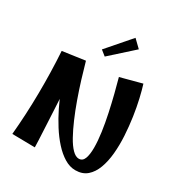

<svg xmlns="http://www.w3.org/2000/svg" viewBox="-236 -1233 1334 1408"><g transform="rotate(30 431.0 -529.5)"><path d="M603 0Q556 0 510 -28Q464 -56 421.5 -103Q379 -150 342 -208.5Q305 -267 274.5 -329Q244 -391 223 -448.5Q202 -506 191 -551L270 -735Q288 -670 310.5 -597Q333 -524 359 -451Q385 -378 413 -313Q441 -248 469.5 -196.5Q498 -145 527 -115.5Q556 -86 583 -86Q615 -86 628 -120Q641 -154 641 -211.5Q641 -269 631 -340Q621 -411 605 -485.5Q589 -560 571.5 -629.5Q554 -699 539 -752L719 -800Q733 -756 748 -691.5Q763 -627 774 -552Q785 -477 789.5 -399.5Q794 -322 787.5 -250.5Q781 -179 760 -122.5Q739 -66 701 -33Q663 0 603 0ZM263 3 71 0Q87 -173 89 -355Q91 -537 80 -708L270 -735L235 -562Q238 -497 242 -426Q246 -355 249.5 -286Q253 -217 256 -158Q259 -99 261 -57Q263 -15 263 3ZM374 -830 330 -865 501 -1062 564 -1001Z"/></g></svg>

Font: Marhey Medium
Style: Regular
Weight: 500
Designer: Nur Syamsi & Bustanul Arifin
Foundry: Namelatype
Version: Version 1.000